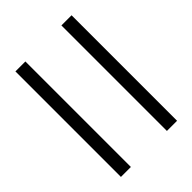

<svg xmlns="http://www.w3.org/2000/svg" viewBox="-40 -706 682 682"><g transform="rotate(45 301.5 -365.0)"><path d="M567 -224V-274H37V-224ZM567 -455V-506H37V-455Z"/></g></svg>

Font: Noto Serif KR
Style: Bold
Weight: 700
Designer: Ryoko NISHIZUKA 西塚涼子 (kana & ideographs); Frank Grießhammer (Latin, Greek & Cyrillic); Wenlong ZHANG 张文龙 (bopomofo); San
Foundry: Adobe
Version: Version 2.001;hotconv 1.1.0;makeotfexe 2.6.0